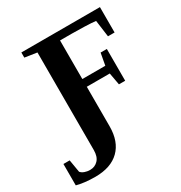

<svg xmlns="http://www.w3.org/2000/svg" viewBox="-281 -797 1090 1155"><g transform="rotate(-30 264.5 -219.5)"><path d="M272 -279.3V-4.9Q272 101.1 213.4 158.4Q154.8 215.8 46.4 215.8Q9.8 215.8 -25.6 211.7Q-61 207.5 -82 201.2V52.7H-38.6L-23.9 140.1Q-14.6 151.4 2.4 157.7Q19.5 164.1 40 164.1Q73.7 164.1 95.9 140.6Q118.2 117.2 118.2 71.3V-606.4L34.2 -619.1V-654.8H580.1V-478.5H534.2L518.6 -594.2Q494.6 -597.7 439.5 -599.4Q384.3 -601.1 352.5 -601.1H272V-333H431.6L446.8 -416H490.2V-195.3H446.8L431.6 -279.3Z"/></g></svg>

Font: Liberation Serif
Style: Bold
Weight: 700
Designer: Steve Matteson
Foundry: Ascender Corporation
Version: Version 2.1.5